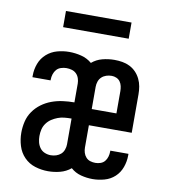

<svg xmlns="http://www.w3.org/2000/svg" viewBox="-82 -787 763 865"><g transform="rotate(10 300.0 -354.5)"><path d="M195 8Q165 8 136 -1Q107 -10 86 -31.5Q65 -53 56 -82.5Q47 -112 47 -142Q47 -168 53 -193.5Q59 -219 74 -240.5Q89 -262 110 -277.5Q131 -293 155.5 -302Q180 -311 206 -314.5Q232 -318 258 -318H259V-404Q259 -416 255 -428Q251 -440 242.5 -448.5Q234 -457 222 -460.5Q210 -464 197 -464Q185 -464 172.5 -460Q160 -456 152 -447Q144 -438 140 -425.5Q136 -413 136 -401Q136 -400 136 -399Q136 -398 136 -397H53Q53 -399 53 -401Q53 -403 53 -405Q53 -433 63 -459.5Q73 -486 94 -504.5Q115 -523 142 -530.5Q169 -538 197 -538Q225 -538 252.5 -531Q280 -524 301 -506Q322 -524 349 -531Q376 -538 404 -538Q422 -538 440 -535Q458 -532 474 -524Q490 -516 502.5 -503Q515 -490 523 -473.5Q531 -457 534 -439.5Q537 -422 537 -404V-228H341V-126Q341 -114 344.5 -102.5Q348 -91 356 -82Q364 -73 375.5 -69.5Q387 -66 399 -66Q411 -66 422.5 -70Q434 -74 441.5 -83Q449 -92 452.5 -104Q456 -116 456 -128Q456 -129 456 -130Q456 -131 456 -132H539Q539 -130 539 -128Q539 -126 539 -124Q539 -97 529.5 -70.5Q520 -44 500 -25.5Q480 -7 453 0.5Q426 8 399 8Q372 8 345.5 1Q319 -6 299 -24Q277 -6 250 1Q223 8 195 8ZM341 -302H454V-404Q454 -415 451.5 -426.5Q449 -438 442.5 -447Q436 -456 425.5 -460.5Q415 -465 404 -465Q391 -465 379 -461Q367 -457 358 -448.5Q349 -440 345 -428Q341 -416 341 -404ZM195 -65Q208 -65 220 -69Q232 -73 241 -81Q250 -89 254.5 -101.5Q259 -114 259 -126V-244H258Q242 -244 226.5 -242.5Q211 -241 196.5 -235.5Q182 -230 169 -221.5Q156 -213 146.5 -200Q137 -187 133.5 -172Q130 -157 130 -141Q130 -127 133.5 -113Q137 -99 145.5 -87.5Q154 -76 167.5 -70.5Q181 -65 195 -65ZM150 -643V-717H450V-643Z"/></g></svg>

Font: Iosevka Mono
Style: Regular
Weight: 400
Designer: Belleve Invis
Foundry: Belleve Invis
Version: Version 11.1.1